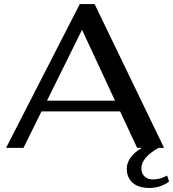

<svg xmlns="http://www.w3.org/2000/svg" viewBox="-20 -730 855 948"><path d="M815 166Q798 180 772.5 189Q747 198 717 198Q664 198 635 172.5Q606 147 606 103Q606 74 625.5 47Q645 20 681 0H657L573 -180H185L96 0H10L374 -710H447L790 0H763Q723 22 700.5 48Q678 74 678 100Q678 126 693.5 141Q709 156 735 156Q770 156 805 137ZM548 -233 385 -583 212 -233Z"/></svg>

Font: Fahkwang Medium
Style: Regular
Weight: 500
Version: Version 1.000; ttfautohint (v1.6)